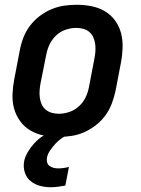

<svg xmlns="http://www.w3.org/2000/svg" viewBox="-20 -562 590 805"><path d="M225 12Q193 12 163 6Q133 0 107.5 -15Q82 -30 64.5 -54Q47 -78 39 -107Q31 -136 32.5 -168Q34 -200 40 -231L63 -351Q68 -378 78 -404Q88 -430 105 -453Q122 -476 145.5 -494Q169 -512 195 -523Q221 -534 247.5 -538Q274 -542 301 -542Q333 -542 363.5 -536Q394 -530 419.5 -515Q445 -500 462.5 -476Q480 -452 487.5 -423Q495 -394 494 -362Q493 -330 487 -299L464 -179Q458 -152 448 -126Q438 -100 421 -77Q404 -54 380.5 -36Q357 -18 331.5 -7Q306 4 279 8Q252 12 225 12ZM227 -85Q248 -85 270.5 -92.5Q293 -100 311 -116.5Q329 -133 339 -154Q349 -175 353 -197L376 -317Q379 -332 380 -347.5Q381 -363 379 -378Q377 -393 371 -406Q365 -419 354.5 -428Q344 -437 329.5 -441Q315 -445 299 -445Q278 -445 255.5 -437.5Q233 -430 215.5 -413.5Q198 -397 188 -376Q178 -355 174 -333L150 -213Q147 -198 146 -182.5Q145 -167 147 -152Q149 -137 155 -124Q161 -111 172 -102Q183 -93 197 -89Q211 -85 227 -85ZM193 223Q169 223 147 217Q125 211 108 197Q91 183 84 161Q77 139 81 115Q85 95 96.5 75.5Q108 56 123 39.5Q138 23 157 10Q176 -3 196 -12H273L271 0Q254 7 239.5 17Q225 27 213 40Q201 53 190.5 68Q180 83 177 99Q175 109 177.5 118.5Q180 128 187.5 133.5Q195 139 204 141.5Q213 144 224 144Q235 144 246 142.5Q257 141 269 138L254 216Q238 219 223 221Q208 223 193 223Z"/></svg>

Font: Lode Term
Style: Bold Italic
Weight: 700
Italic angle: -11°
Monospace: yes
Designer: Belleve Invis
Foundry: Belleve Invis
Version: Version 29.2.0